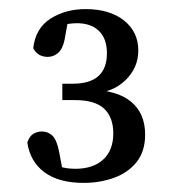

<svg xmlns="http://www.w3.org/2000/svg" viewBox="-20 -782 380 422"><path d="M117 -598H140Q215 -598 215 -665Q215 -697 197.5 -714Q180 -731 149 -731Q131 -731 103 -724L131 -745L122 -695Q118 -675 108 -666Q98 -657 85 -657Q63 -657 53 -676Q58 -720 91 -741Q124 -762 168 -762Q221 -762 252.5 -737Q284 -712 284 -671Q284 -633 255.5 -605.5Q227 -578 183 -577L177 -585Q237 -584 268 -558.5Q299 -533 299 -486Q299 -449 280 -425.5Q261 -402 230 -391Q199 -380 164 -380Q109 -380 77.5 -403.5Q46 -427 40 -469Q45 -483 53.5 -488Q62 -493 72 -493Q86 -493 95.5 -483.5Q105 -474 110 -448L120 -395L95 -420Q109 -416 120.5 -413.5Q132 -411 145 -411Q185 -411 207 -431.5Q229 -452 229 -489Q229 -524 209 -543Q189 -562 145 -562H117Z"/></svg>

Font: Lisu Bosa
Style: Regular
Weight: 400
Designer: David Morse, Annie Olsen, Victor Gaultney, Frank Grießhammer (Latin)
Foundry: SIL International
Version: Version 2.000